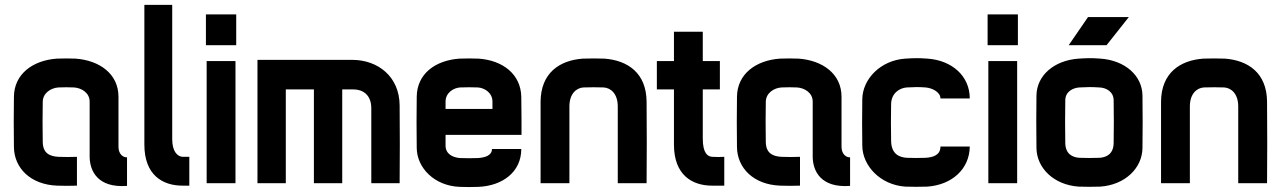

<svg xmlns="http://www.w3.org/2000/svg" viewBox="-20 -750 5240 786"><path d="M295 10V-108C272 -107 241 -107 219 -108C184 -110 156 -122 155 -168C154 -200 154 -303 155 -334C156 -370 189 -390 219 -392C234 -393 269 -393 283 -392C314 -390 347 -370 347 -334V-107C348 -50 380 20 500 11V-106C485 -105 465 -118 465 -149V-354C465 -448 387 -503 289 -510C275 -511 228 -511 213 -510C114 -503 38 -447 37 -354C36 -288 36 -214 37 -148C38 -62 105 6 214 10C241 11 268 11 295 10Z M727 10H755V-108H729C708 -108 685 -128 685 -180V-730H571V-158C571 -33 646 10 727 10Z M826 -500V0H944V-500ZM823 -565H947V-691H823Z M1034 0H1150V-384H1265V0H1381V-384H1427C1465 -384 1500 -362 1500 -307V0H1616C1617 -83 1617 -236 1616 -319C1615 -436 1528 -505 1421 -505H1034Z M2114 -140H1994C1994 -114 1967 -105 1937 -103C1919 -102 1881 -102 1863 -103C1836 -105 1804 -118 1804 -154V-198H2115C2115 -211 2115 -325 2114 -354C2112 -446 2039 -503 1939 -510C1925 -511 1876 -511 1861 -510C1762 -503 1687 -448 1686 -354C1685 -274 1685 -224 1686 -144C1687 -62 1759 11 1862 15C1887 16 1913 16 1938 15C2036 11 2114 -45 2114 -140ZM1804 -304V-334C1804 -370 1836 -390 1863 -392C1878 -393 1923 -393 1937 -392C1964 -390 1996 -370 1996 -334V-304Z M2509 0H2627C2628 -83 2628 -251 2627 -334C2626 -451 2550 -503 2454 -510C2440 -511 2381 -511 2366 -510C2270 -503 2194 -451 2193 -334V0H2311V-314C2311 -367 2340 -390 2368 -392C2383 -393 2438 -393 2452 -392C2480 -390 2509 -367 2509 -314Z M2895 10H2945V-108C2929 -107 2915 -107 2896 -108C2878 -109 2857 -121 2857 -183V-384H2927V-500H2857V-620H2739V-500H2669V-384H2739V-158C2739 -33 2814 10 2895 10Z M3255 10V-108C3232 -107 3201 -107 3179 -108C3144 -110 3116 -122 3115 -168C3114 -200 3114 -303 3115 -334C3116 -370 3149 -390 3179 -392C3194 -393 3229 -393 3243 -392C3274 -390 3307 -370 3307 -334V-107C3308 -50 3340 20 3460 11V-106C3445 -105 3425 -118 3425 -149V-354C3425 -448 3347 -503 3249 -510C3235 -511 3188 -511 3173 -510C3074 -503 2998 -447 2997 -354C2996 -288 2996 -214 2997 -148C2998 -62 3065 6 3174 10C3201 11 3228 11 3255 10Z M3950 -150H3830C3830 -114 3798 -106 3770 -104C3752 -103 3710 -103 3692 -104C3664 -106 3629 -117 3628 -173C3627 -223 3627 -274 3628 -324C3629 -370 3664 -390 3692 -392C3732 -394 3736 -394 3769 -392C3796 -390 3830 -373 3830 -347H3950C3950 -439 3877 -503 3777 -510C3738 -513 3722 -512 3686 -510C3584 -503 3511 -426 3510 -344C3509 -266 3509 -231 3510 -153C3511 -71 3584 7 3686 14C3704 15 3758 15 3776 14C3877 7 3949 -58 3950 -150Z M4026 -500V0H4144V-500ZM4023 -565H4147V-691H4023Z M4481 -392C4508 -391 4539 -375 4539 -339C4540 -259 4540 -244 4539 -164C4538 -118 4508 -106 4482 -104C4464 -103 4416 -103 4398 -104C4372 -106 4342 -118 4341 -164C4340 -240 4340 -263 4341 -339C4341 -375 4372 -390 4398 -392C4437 -394 4444 -394 4481 -392ZM4223 -144C4224 -62 4294 7 4396 14C4414 15 4466 15 4484 14C4586 7 4656 -62 4657 -144C4658 -224 4658 -279 4657 -359C4656 -441 4585 -503 4485 -510C4446 -513 4431 -512 4396 -510C4295 -503 4224 -441 4223 -359C4222 -283 4222 -230 4223 -144ZM4355 -565H4510L4601 -680H4434Z M5049 0H5167C5168 -83 5168 -251 5167 -334C5166 -451 5090 -503 4994 -510C4980 -511 4921 -511 4906 -510C4810 -503 4734 -451 4733 -334V0H4851V-314C4851 -367 4880 -390 4908 -392C4923 -393 4978 -393 4992 -392C5020 -390 5049 -367 5049 -314Z"/></svg>

Font: Fervojo
Style: Bold
Weight: 700
Designer: kohakuno
Version: ver.1.0